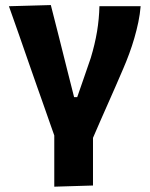

<svg xmlns="http://www.w3.org/2000/svg" viewBox="-20 -523 578 740"><path d="M189.2 196.5Q189.2 147.1 189.2 98.5Q189.2 49.9 189.2 -1Q180.9 -24.4 172.6 -48Q164.3 -71.6 156 -95.4Q147.7 -119.2 139.4 -142.6Q131.1 -166 123 -188.9L92.2 -276.9Q73.1 -332.2 53.5 -388.2Q33.9 -444.2 14.4 -499L175.9 -503.5Q190.3 -447 207.3 -380.1Q224.3 -313.1 239.3 -252.5L265.6 -148.6H277.6Q290.9 -186.7 303.9 -224.4Q317 -262 329.9 -299.9Q345.8 -352.6 354 -401.4Q362.1 -450.3 363.2 -499H522.1Q519.6 -468.8 513.2 -437.8Q506.7 -406.7 497.8 -376.2Q489 -345.7 478 -316Q467.1 -286.3 455.1 -258.7Q440.9 -225 426.1 -191.6Q411.4 -158.2 396.6 -124.6Q381.7 -90.9 367.1 -57.8Q352.5 -24.6 338.4 8.3Q338.4 55.8 338.4 100.8Q338.4 145.8 338.4 192Z"/></svg>

Font: Commissioner Thin
Style: Regular
Weight: 100
Designer: Kostas Bartsokas
Foundry: Kostas Bartsokas
Version: Version 1.001;gftools[0.9.23]